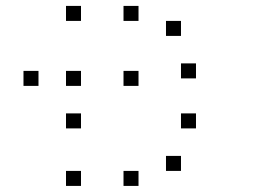

<svg xmlns="http://www.w3.org/2000/svg" viewBox="-20 -653 873 640"><path d="M583.3 -133.3V-83.3H533.3V-133.3ZM441.7 -83.3V-33.3H391.7V-83.3ZM250 -83.3V-33.3H200V-83.3ZM633.3 -275V-225H583.3V-275ZM250 -275V-225H200V-275ZM633.3 -441.7V-391.7H583.3V-441.7ZM441.7 -416.7V-366.7H391.7V-416.7ZM250 -416.7V-366.7H200V-416.7ZM108.3 -416.7V-366.7H58.3V-416.7ZM583.3 -583.3V-533.3H533.3V-583.3ZM441.7 -633.3V-583.3H391.7V-633.3ZM250 -633.3V-583.3H200V-633.3Z"/></svg>

Font: 0xA000-Boxes
Style: Boxes
Weight: 400
Version: Version 0.1